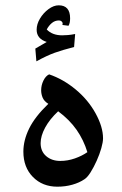

<svg xmlns="http://www.w3.org/2000/svg" viewBox="-20 -703 459 723"><path d="M196 0Q140 0 104 -36.5Q68 -73 68 -132Q68 -175 90 -219.5Q112 -264 162 -312Q146 -322 140.5 -335.5Q135 -349 135 -363Q135 -382 143.5 -399.5Q152 -417 165 -423Q218 -405 265 -366Q312 -327 340 -276Q368 -225 368 -182Q368 -168 361.5 -145Q355 -122 344 -97.5Q333 -73 321 -54Q309 -35 298 -28Q279 -15 252.5 -7.5Q226 0 196 0ZM207 -97Q235 -97 262 -106.5Q289 -116 309 -130Q295 -176 268.5 -214Q242 -252 199 -284Q167 -254 150 -222.5Q133 -191 133 -164Q133 -133 154 -115Q175 -97 207 -97ZM117 -472 113 -520 156 -545Q118 -557 118 -591Q118 -612 130.5 -633Q143 -654 162.5 -668.5Q182 -683 201 -683Q244 -683 244 -634Q244 -616 238 -606L215 -609L216 -614Q216 -619 212 -622.5Q208 -626 202 -626Q187 -626 175.5 -616.5Q164 -607 156 -592Q177 -570 214 -570Q224 -570 236 -571Q248 -572 263 -575L259 -526Q216 -515 186.5 -504.5Q157 -494 117 -472Z"/></svg>

Font: Noto Naskh Arabic SemiBold
Style: Regular
Weight: 600
Designer: Monotype Design Team, David Williams, Mohamad Dakak and Nizar Qandah
Foundry: Monotype Imaging Inc.
Version: Version 2.016